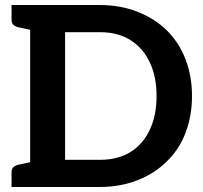

<svg xmlns="http://www.w3.org/2000/svg" viewBox="-20 -744 806 764"><path d="M100 0V-724H377Q459 -724 527.5 -697Q596 -670 644 -623Q693 -574 718.5 -507.5Q744 -441 744 -362Q744 -283 718.5 -216Q693 -149 644 -102Q596 -54 527.5 -27Q459 0 377 0ZM239 -108H377Q449 -108 499 -139Q549 -170 576 -227.5Q603 -285 603 -362Q603 -439 576 -496Q549 -553 499 -584.5Q449 -616 377 -616H239ZM26 0V-58Q26 -72 33.5 -79Q41 -86 55 -89L112 -101L125 0ZM125 -724 112 -623 55 -635Q41 -638 33.5 -645Q26 -652 26 -666V-724Z"/></svg>

Font: Aleo
Style: Bold
Weight: 700
Designer: Alessio Laiso
Foundry: Alessio Laiso
Version: Version 2.001;gftools[0.9.29]